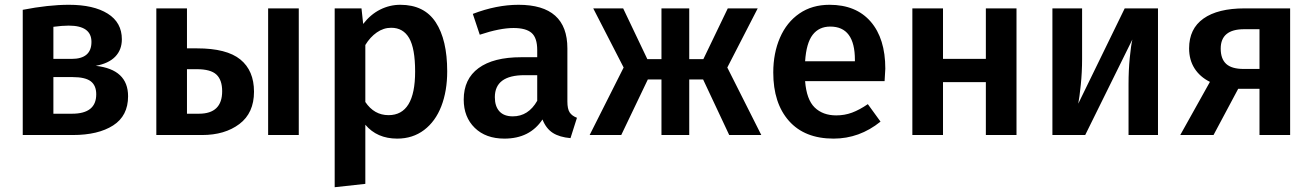

<svg xmlns="http://www.w3.org/2000/svg" viewBox="-20 -564 5484 802"><path d="M515 -162Q515 -80 452.5 -40Q390 0 284 0H75V-523Q182 -544 268 -544Q371 -544 430 -507Q489 -470 489 -400Q489 -356 461.5 -327.5Q434 -299 380 -289Q515 -274 515 -162ZM203 -452V-318H279Q362 -318 362 -389Q362 -457 267 -457Q240 -457 203 -452ZM382 -170Q382 -207 359 -224.5Q336 -242 283 -242H203V-89H281Q382 -89 382 -170Z M1041 -181Q1041 -92 980 -46Q919 0 824 0H633V-529H761V-362H803Q927 -362 984 -315.5Q1041 -269 1041 -181ZM1228 -529V0H1100V-529ZM908 -183Q908 -230 884 -252.5Q860 -275 802 -275H761V-89H811Q908 -89 908 -183Z M1848 -266Q1848 -184 1823.5 -120.5Q1799 -57 1751.5 -21Q1704 15 1639 15Q1555 15 1506 -43V204L1378 218V-529H1490L1497 -464Q1528 -504 1568 -524Q1608 -544 1652 -544Q1752 -544 1800 -471Q1848 -398 1848 -266ZM1714 -265Q1714 -362 1689 -405Q1664 -448 1614 -448Q1582 -448 1554 -428.5Q1526 -409 1506 -376V-138Q1543 -83 1603 -83Q1714 -83 1714 -265Z M2390 -72 2363 13Q2317 9 2289 -9Q2261 -27 2246 -65Q2193 15 2087 15Q2009 15 1963 -30Q1917 -75 1917 -148Q1917 -234 1979 -279.5Q2041 -325 2157 -325H2224V-355Q2224 -406 2200.5 -426.5Q2177 -447 2125 -447Q2068 -447 1984 -419L1955 -506Q2054 -544 2146 -544Q2350 -544 2350 -362V-140Q2350 -109 2359.5 -94.5Q2369 -80 2390 -72ZM2224 -143V-250H2171Q2047 -250 2047 -158Q2047 -120 2066 -99Q2085 -78 2122 -78Q2187 -78 2224 -143Z M3018 -282 3160 0H3026L2917 -232H2859V0H2743V-232H2686L2575 0H2443L2585 -282L2458 -529H2583L2684 -317H2743V-529H2859V-317H2918L3020 -529H3145Z M3675 -225H3343Q3349 -148 3383 -115Q3417 -82 3473 -82Q3508 -82 3539 -93.5Q3570 -105 3605 -129L3658 -56Q3570 15 3462 15Q3341 15 3275.5 -59Q3210 -133 3210 -261Q3210 -342 3238 -406.5Q3266 -471 3319 -507.5Q3372 -544 3445 -544Q3556 -544 3617 -473.5Q3678 -403 3678 -277Q3678 -267 3675 -225ZM3551 -314Q3551 -453 3448 -453Q3401 -453 3374.5 -418.5Q3348 -384 3343 -308H3551Z M4098 -221H3919V0H3791V-529H3919V-318H4098V-529H4226V0H4098Z M4817 0H4694V-212Q4694 -270 4699 -321.5Q4704 -373 4710 -399L4513 0H4376V-529H4500V-317Q4500 -263 4494.5 -209.5Q4489 -156 4484 -131L4678 -529H4817Z M5369 -529V0H5241V-193H5152L5049 0H4910L5034 -222Q4992 -243 4969.5 -278.5Q4947 -314 4947 -362Q4947 -444 5007 -486.5Q5067 -529 5179 -529ZM5241 -276V-442H5177Q5079 -442 5079 -361Q5079 -318 5102 -297Q5125 -276 5175 -276Z"/></svg>

Font: Fira Sans Medium
Style: Regular
Weight: 500
Designer: bBox Type GmbH & Carrois Corporate GbR & Edenspiekermann AG
Foundry: bBox Type GmbH & Carrois Corporate GbR & Edenspiekermann AG
Version: Version 4.301